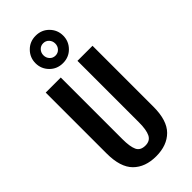

<svg xmlns="http://www.w3.org/2000/svg" viewBox="-274 -923 986 986"><g transform="rotate(-45 219.0 -430.0)"><path d="M158.2 -625V-177.7Q158.2 -123 170.4 -96.7Q182.6 -70.3 218.8 -70.3Q252.9 -70.3 266.1 -97.2Q279.3 -124 279.3 -177.7V-625H388.7V-182.6Q388.7 -83 343.3 -37.6Q297.9 7.8 218.8 7.8Q139.6 7.8 94.2 -37.6Q48.8 -83 48.8 -182.6V-625ZM218.8 -868.2Q261.7 -868.2 290.5 -838.9Q319.3 -809.6 319.3 -768.6Q319.3 -727.5 290.5 -698.2Q261.7 -668.9 218.8 -668.9Q175.8 -668.9 147 -698.2Q118.2 -727.5 118.2 -768.6Q118.2 -809.6 147 -838.9Q175.8 -868.2 218.8 -868.2ZM218.8 -723.6Q237.3 -723.6 249.5 -736.8Q261.7 -750 261.7 -768.6Q261.7 -787.1 249.5 -800.3Q237.3 -813.5 218.8 -813.5Q200.2 -813.5 188 -800.3Q175.8 -787.1 175.8 -768.6Q175.8 -750 188 -736.8Q200.2 -723.6 218.8 -723.6Z"/></g></svg>

Font: Sudo Variable
Style: Regular
Weight: 400
Monospace: yes
Designer: Jens Kutilek
Foundry: Jens Kutilek
Version: Version 0.040